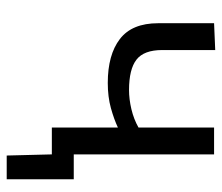

<svg xmlns="http://www.w3.org/2000/svg" viewBox="-66 -474 678 587"><g transform="rotate(90 273.5 -181.0)"><path d="M370.5 0V-202Q345 -190 310.8 -180.5Q276.5 -171 234 -171Q148 -171 99.8 -208Q51.5 -245 51.5 -325V-496L133.5 -499.5V-337.5Q133.5 -281.5 162.8 -258.8Q192 -236 256 -236Q283.5 -236 314.2 -243.2Q345 -250.5 370.5 -265V-496H452.5V-67H528.5V138H456L452.5 0Z"/></g></svg>

Font: Heraclito
Style: Regular
Weight: 400
Designer: Kostas Bartsokas (font) & Cristiano Sobral (main changes)
Foundry: Kostas Bartsokas (font) & Cristiano Sobral (main changes)
Version: Version 1.00;July 8, 2020;FontCreator 13.0.0.2655 64-bit